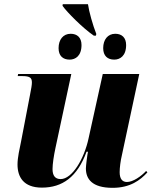

<svg xmlns="http://www.w3.org/2000/svg" viewBox="-20 -891 742 921"><path d="M430 -720H440L442 -728C425 -771 407 -835 402 -871H281L280 -863C301 -833 376 -757 430 -720ZM314 -605C342 -605 371 -623 371 -675C371 -711 350 -729 319 -729C283 -729 261 -701 261 -660C261 -623 282 -605 314 -605ZM528 -605C556 -605 585 -623 585 -675C585 -711 564 -729 533 -729C497 -729 475 -701 475 -660C475 -623 496 -605 528 -605ZM520 10C605 10 653 -27 687 -64L681 -71C657 -45 618 -18 589 -18C566 -18 554 -34 554 -65C554 -86 558 -119 565 -148L648 -536H473L405 -228C384 -129 326 -32 271 -32C244 -32 232 -49 232 -80C232 -104 238 -144 246 -181L322 -536H67L65 -526H87C125 -526 133 -517 133 -495C133 -484 130 -466 124 -436L81 -212C74 -178 64 -135 64 -102C64 -43 92 9 181 9C279 9 351 -42 395 -163H402C399 -151 392 -96 392 -83C392 -33 421 10 520 10Z"/></svg>

Font: Noto Serif Display ExtraBold
Style: Italic
Weight: 800
Italic angle: -12°
Designer: Monotype Design Team
Foundry: Monotype Imaging Inc.
Version: Version 2.009